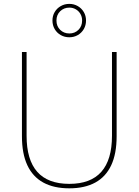

<svg xmlns="http://www.w3.org/2000/svg" viewBox="-20 -976 728 1008"><path d="M95.2 -260.7V-703.1H119.6V-263.2Q119.6 -137.2 175.5 -74Q231.4 -10.7 343.8 -10.7V12.7Q262.7 12.7 207.3 -17.6Q151.9 -47.9 123.5 -108.6Q95.2 -169.4 95.2 -260.7ZM567.9 -263.2V-703.1H592.3V-260.7Q592.3 -169.4 564 -108.6Q535.6 -47.9 480.2 -17.6Q424.8 12.7 343.8 12.7V-10.7Q456.1 -10.7 512 -74Q567.9 -137.2 567.9 -263.2ZM255.4 -868.2Q255.4 -893.1 267.1 -912.8Q278.8 -932.6 299.1 -944.1Q319.3 -955.6 343.8 -955.6Q368.2 -955.6 388.2 -944.1Q408.2 -932.6 419.9 -912.8Q431.6 -893.1 431.6 -868.2Q431.6 -843.3 419.9 -823.2Q408.2 -803.2 388.2 -791.7Q368.2 -780.3 343.8 -780.3Q319.3 -780.3 299.1 -791.7Q278.8 -803.2 267.1 -823.2Q255.4 -843.3 255.4 -868.2ZM411.1 -868.2Q411.1 -887.7 402.1 -903.1Q393.1 -918.5 377.9 -927.2Q362.8 -936 344.2 -936Q315.4 -936 295.9 -917Q276.4 -897.9 276.4 -868.2Q276.4 -838.4 295.9 -819.3Q315.4 -800.3 344.2 -800.3Q372.6 -800.3 391.8 -819.3Q411.1 -838.4 411.1 -868.2Z"/></svg>

Font: Wand UI Pro
Style: Regular
Weight: 400
Designer: Andreas Faust
Version: Version 1.003;FEAKit 1.0